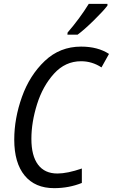

<svg xmlns="http://www.w3.org/2000/svg" viewBox="-20 -967 586 997"><path d="M54 -242Q54 -352 94 -464Q134 -576 212.5 -650.5Q291 -725 401 -725Q488 -725 546 -687L507 -617Q458 -649 401 -649Q319 -649 260.5 -584.5Q202 -520 172.5 -426Q143 -332 143 -246Q143 -158 177.5 -112Q212 -66 278 -66Q330 -66 405 -92V-17Q338 10 261 10Q162 10 108 -55.5Q54 -121 54 -242ZM331 -798Q394 -871 441 -947H538V-938Q517 -910 467 -861Q417 -812 383 -787H330Z"/></svg>

Font: Noto Sans UI Narrow
Style: Italic
Weight: 400
Width: 4
Italic angle: -12°
Designer: Monotype Design Team
Foundry: Monotype Imaging Inc.
Version: Version 1.001